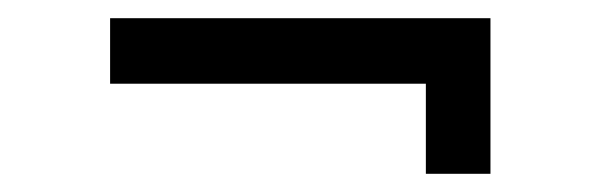

<svg xmlns="http://www.w3.org/2000/svg" viewBox="-20 -406 660 211"><path d="M448 -215H519V-386H101V-314H448Z"/></svg>

Font: Meta Space
Style: Regular
Weight: 400
Designer: Meta Pool / Florian Karsten
Foundry: Meta Pool / Florian Karsten
Version: Version 2.000;Glyphs 3.1.1 (3137)